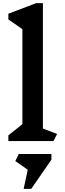

<svg xmlns="http://www.w3.org/2000/svg" viewBox="-20 -893 413 1217"><path d="M319 1H33V-35L122 -106V-708L33 -770V-806L209 -873H252V-78L342 -44ZM306 119 178 304H130L156 183L77 128L99 83H306Z"/></svg>

Font: Inknut Antiqua Medium
Style: Regular
Weight: 500
Designer: Claus Eggers Sørensen
Foundry: Claus Eggers Sørensen
Version: Version 1.003; ttfautohint (v1.8.2) -l 8 -r 50 -G 200 -x 14 